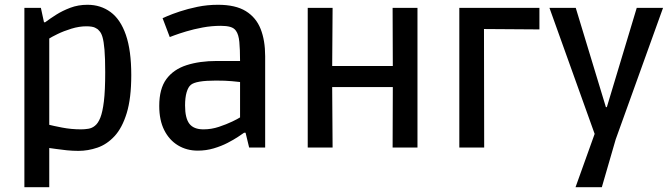

<svg xmlns="http://www.w3.org/2000/svg" viewBox="-20 -617 2806 803"><path d="M82 166V-584H151L164 -524H169Q189 -539 215 -555.5Q241 -572 274 -584.5Q307 -597 346 -597Q401 -597 442.5 -566.5Q484 -536 506.5 -471Q529 -406 529 -303Q529 -206 510 -144Q491 -82 459 -47.5Q427 -13 387.5 0.5Q348 14 308 14Q284 14 259 11.5Q234 9 214.5 6Q195 3 186 2V166ZM319 -76Q334 -76 349.5 -78.5Q365 -81 377 -91Q390 -101 399.5 -124.5Q409 -148 414.5 -193Q420 -238 420 -315Q420 -374 417 -409Q414 -444 408.5 -462.5Q403 -481 394 -489Q389 -496 377 -501.5Q365 -507 341 -507Q311 -507 278.5 -497Q246 -487 220.5 -474.5Q195 -462 186 -456V-95Q201 -91 239.5 -83.5Q278 -76 319 -76Z M807 13Q761 13 724.5 -9Q688 -31 667 -72.5Q646 -114 646 -174Q646 -246 676 -286.5Q706 -327 760.5 -344.5Q815 -362 887 -362H984Q984 -410 981 -441.5Q978 -473 967 -488Q959 -500 943 -504.5Q927 -509 904 -509Q865 -509 827.5 -502Q790 -495 758.5 -485.5Q727 -476 708.5 -469Q690 -462 690 -462L660 -541Q660 -541 679.5 -549.5Q699 -558 732 -569Q765 -580 806 -588.5Q847 -597 892 -597Q965 -597 1008 -570.5Q1051 -544 1070 -496Q1089 -448 1089 -382V0H1022L1007 -62H1001Q994 -57 976 -45Q958 -33 932 -19.5Q906 -6 874 3.5Q842 13 807 13ZM831 -76Q864 -76 895.5 -86.5Q927 -97 951 -108.5Q975 -120 984 -126V-274Q975 -275 949.5 -277.5Q924 -280 883 -280Q799 -280 778 -262Q767 -253 760.5 -231Q754 -209 754 -176Q754 -123 772 -99.5Q790 -76 831 -76Z M1267 0V-584H1371L1369 -294L1371 0ZM1622 0 1623 -290 1622 -584H1726V0ZM1296 -253V-341H1695V-253Z M1901 0V-584H2004L2005 0ZM1951 -584H2236V-494L1950 -496Z M2387 166 2467 -57 2278 -584H2388L2514 -169H2518L2643 -584H2753L2555 -34L2497 166Z"/></svg>

Font: Ruda SemiBold
Style: Regular
Weight: 600
Designer: Mariela Monsalve and Angelina Sanchez
Foundry: Mariela Monsalve and Angelina Sanchez
Version: Version 2.001